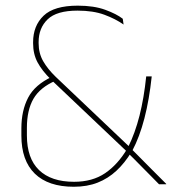

<svg xmlns="http://www.w3.org/2000/svg" viewBox="-20 -668 624 696"><path d="M582.5 0H556.5Q544 -13 529 -28Q514 -43 498.8 -58.5Q483.5 -74 469.5 -88.2Q455.5 -102.5 444.5 -113L440 -118.5L167 -377.5L164 -380.5Q132.5 -411.5 116.2 -441.8Q100 -472 100 -511V-515Q100 -574.5 138 -611Q176 -647.5 262 -647.5Q320.5 -647.5 361.5 -632.5Q402.5 -617.5 425 -600L428 -579Q399 -599.5 358.5 -614.5Q318 -629.5 261 -629.5Q185.5 -629.5 152.8 -598Q120 -566.5 120 -515.5V-511.5Q120 -475 136.5 -446.2Q153 -417.5 182 -389.5L449.5 -135.5L454 -130.5Q465 -119.5 477.5 -107Q490 -94.5 503.2 -81Q516.5 -67.5 530.2 -53.8Q544 -40 557.2 -26.8Q570.5 -13.5 582.5 -1.5ZM247.5 9Q155 9 106.2 -38.5Q57.5 -86 57.5 -176.5V-203Q57.5 -267 82 -314Q106.5 -361 169 -390L181.5 -375.5Q125 -351 101.2 -309.8Q77.5 -268.5 77.5 -204.5V-177Q77.5 -94 121.5 -51.5Q165.5 -9 248.5 -9Q315 -9 361 -40.2Q407 -71.5 441 -128.5L445 -136Q469.5 -185 485.8 -249Q502 -313 510 -391H530Q521 -306.5 503.5 -239Q486 -171.5 459.5 -121.5L456.5 -117Q432.5 -77.5 402.2 -49.2Q372 -21 334 -6Q296 9 247.5 9Z"/></svg>

Font: Anek Kannada Thin
Style: Regular
Weight: 250
Version: Version 1.003